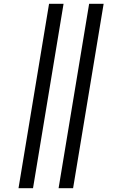

<svg xmlns="http://www.w3.org/2000/svg" viewBox="-20 -843 640 1006"><path d="M287 143 447 -823H523L363 143ZM77 143 237 -823H313L153 143Z"/></svg>

Font: Iosevka Extended
Style: Italic
Weight: 400
Width: 7
Italic angle: -9°
Monospace: yes
Designer: Belleve Invis
Foundry: Belleve Invis
Version: Version 32.5.0; ttfautohint (v1.8.4)